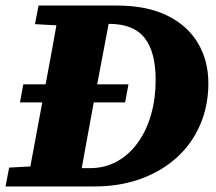

<svg xmlns="http://www.w3.org/2000/svg" viewBox="-33 -672 779 692"><path d="M418 -303H39L51 -368H430ZM-13 0 0 -68 132 -75H154L147 0ZM63 0 129 -355Q143 -429 156.5 -503.5Q170 -578 183 -652H371L304 -298Q290 -223 276.5 -148.5Q263 -74 250 0ZM93 -585 106 -652H255L247 -577H234ZM176 0 182 -66H291Q345 -66 388.5 -90Q432 -114 463.5 -157.5Q495 -201 511.5 -259Q528 -317 528 -384Q528 -485 488 -535.5Q448 -586 360 -586H288L294 -652H388Q496 -652 569.5 -616Q643 -580 680.5 -516.5Q718 -453 718 -372Q718 -291 688.5 -222.5Q659 -154 604.5 -104.5Q550 -55 474.5 -27.5Q399 0 307 0Z"/></svg>

Font: Source Serif 4 Black
Style: Italic
Weight: 900
Italic angle: -12°
Designer: Frank Grießhammer
Foundry: Adobe Systems Incorporated
Version: Version 4.004;hotconv 1.0.116;makeotfexe 2.5.65601